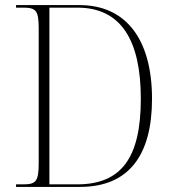

<svg xmlns="http://www.w3.org/2000/svg" viewBox="-20 -734 672 754"><path d="M43 0H294C488 0 577 -127 577 -346C577 -574 479 -714 292 -714H43V-704H71C122 -704 132 -692 132 -621V-95C132 -22 122 -10 71 -10H43ZM283 -10H174V-704H284C456 -704 533 -575 533 -346C533 -115 457 -10 283 -10Z"/></svg>

Font: Noto Serif Display SemiCondensed ExtraLight
Style: Regular
Weight: 200
Width: 4
Designer: Monotype Design Team
Foundry: Monotype Imaging Inc.
Version: Version 2.009